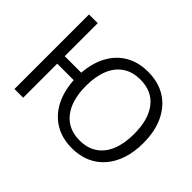

<svg xmlns="http://www.w3.org/2000/svg" viewBox="-136 -995 1284 1284"><g transform="rotate(45 506.5 -352.5)"><path d="M638.1 8.9Q546.6 8.9 478.5 -31.4Q410.3 -71.8 371 -146Q331.6 -220.2 325.3 -322H169.5V0H87.1V-705H169.5V-393H325.8Q333.6 -492.8 373.2 -564.5Q412.8 -636.2 480.2 -675.1Q547.6 -713.9 638.1 -713.9Q735.4 -713.9 805.7 -670Q875.9 -626 914.3 -545.3Q952.7 -464.5 952.7 -353Q952.7 -269.5 930.5 -202.7Q908.4 -136 867.5 -88.8Q826.6 -41.5 768.5 -16.3Q710.4 8.9 638.1 8.9ZM638.1 -64.5Q710.7 -64.5 761.6 -98.5Q812.5 -132.4 839.2 -197.1Q865.9 -261.8 865.9 -353Q865.9 -490 806.7 -565.2Q747.5 -640.5 638.1 -640.5Q566 -640.5 514.9 -606.8Q463.7 -573 437 -508.6Q410.3 -444.1 410.3 -353Q410.3 -217 470 -140.8Q529.7 -64.5 638.1 -64.5Z"/></g></svg>

Font: Nunito Sans 12pt ExtraLight
Style: Regular
Weight: 200
Designer: Vernon Adams
Foundry: Vernon Adams
Version: Version 3.101;gftools[0.9.27]